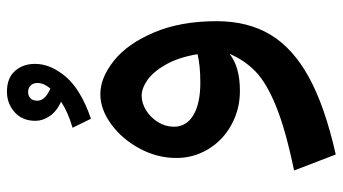

<svg xmlns="http://www.w3.org/2000/svg" viewBox="-237 -474 987 553"><g transform="rotate(-90 256.5 -197.5)"><path d="M472 -67Q472 23 433 88Q394 153 310 199Q226 245 88 276L42 156Q158 132 226 104.5Q294 77 327 45Q360 13 378 -30Q341 0 271 0Q218 0 173.5 -24.5Q129 -49 103.5 -91Q78 -133 78 -183Q78 -238 105 -288.5Q132 -339 175 -370.5Q218 -402 262 -402Q309 -402 358 -363Q407 -324 439.5 -247.5Q472 -171 472 -67ZM295 -114Q344 -114 377 -122Q368 -176 347.5 -212.5Q327 -249 303 -266Q279 -283 257 -283Q236 -283 215 -270Q194 -257 181 -235.5Q168 -214 168 -190Q168 -154 201.5 -134Q235 -114 295 -114ZM349 -590Q349 -545 312 -501.5Q275 -458 191 -429L165 -482Q210 -495 240 -515Q212 -528 198.5 -548Q185 -568 185 -589Q185 -627 210 -649Q235 -671 269 -671Q308 -671 328.5 -648Q349 -625 349 -590ZM243 -583Q243 -561 278 -546Q294 -565 294 -583Q294 -595 287 -602.5Q280 -610 268 -610Q257 -610 250 -603.5Q243 -597 243 -583Z"/></g></svg>

Font: FiraGO Medium
Style: Italic
Weight: 500
Italic angle: -8°
Designer: bBox Type GmbH
Foundry: bBox Type GmbH
Version: Version 1.001